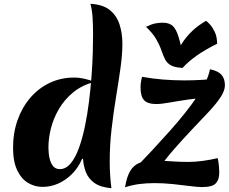

<svg xmlns="http://www.w3.org/2000/svg" viewBox="-20 -977 1209 1015"><path d="M414 -137Q393 -89 360 -56.5Q327 -24 287.5 -6.5Q248 11 205 11Q164 11 128.5 -10Q93 -31 71 -77Q49 -123 49 -196Q49 -275 73 -342.5Q97 -410 140.5 -460.5Q184 -511 243 -539Q302 -567 372 -567Q399 -567 427.5 -560.5Q456 -554 478 -544Q412 -526 366 -488Q320 -450 291 -400Q262 -350 249 -297.5Q236 -245 236 -198Q236 -166 242 -140Q248 -114 261 -98.5Q274 -83 296 -83Q328 -83 353 -112.5Q378 -142 396.5 -192.5Q415 -243 428.5 -307Q442 -371 450.5 -440Q459 -509 464 -576Q469 -643 470.5 -699.5Q472 -756 472 -794Q472 -842 469.5 -883Q467 -924 458 -957Q525 -953 561 -923.5Q597 -894 612 -847.5Q627 -801 627 -745Q627 -689 617 -617.5Q607 -546 593.5 -464.5Q580 -383 570 -296.5Q560 -210 560 -123Q560 -51 569 18Q511 13 479 -10Q447 -33 434 -67Q421 -101 419 -137ZM794 -128Q838 -128 882 -124.5Q926 -121 974 -121Q1012 -121 1052 -126.5Q1092 -132 1131 -141Q1135 -123 1137 -102.5Q1139 -82 1139 -63Q1139 -27 1120.5 -7.5Q1102 12 1048 12Q1025 12 983.5 6.5Q942 1 892.5 -4Q843 -9 797 -9Q754 -9 716 -4Q678 1 641 13Q650 -43 668.5 -73.5Q687 -104 717.5 -116Q748 -128 794 -128ZM731 -571Q786 -561 842 -556.5Q898 -552 954 -552Q1002 -552 1050.5 -555Q1099 -558 1146 -564Q1151 -554 1153 -538.5Q1155 -523 1155 -512L1091 -459Q1033 -459 977 -451Q921 -443 876.5 -435Q832 -427 807 -427Q761 -427 742 -447Q723 -467 723 -515Q723 -541 731 -571ZM677 -69Q789 -185 878.5 -285.5Q968 -386 1023.5 -468.5Q1079 -551 1090 -611Q1133 -602 1151 -581.5Q1169 -561 1169 -526Q1169 -498 1146 -463Q1123 -428 1083.5 -386Q1044 -344 996.5 -294Q949 -244 899.5 -187.5Q850 -131 806 -67ZM1069 -867Q1078 -861 1091 -846.5Q1104 -832 1115.5 -808Q1127 -784 1128 -746Q1064 -714 1020 -683Q976 -652 945 -618Q904 -620 883 -632Q862 -644 852 -664.5Q842 -685 833 -711.5Q824 -738 806 -769.5Q788 -801 752 -835Q780 -849 800 -853Q820 -857 840 -857Q874 -857 892.5 -840.5Q911 -824 924 -782Q937 -740 951 -664L909 -695Q928 -727 947.5 -756Q967 -785 996 -813Q1025 -841 1069 -867Z"/></svg>

Font: Merienda ExtraBold
Style: Regular
Weight: 800
Designer: Eduardo Rodriguez Tunni
Foundry: Eduardo Rodriguez Tunni
Version: Version 2.001